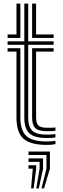

<svg xmlns="http://www.w3.org/2000/svg" viewBox="-20 -790 346 1058"><path d="M239.2 -29.5Q168 -29.5 141 -56Q114 -82.5 114 -141.2V-543.2H21.8V-562.2H114V-770H135.5V-562.2H275.5V-543.2H135.5V-141.2Q135.5 -91.5 158 -69.9Q180.5 -48.2 239.2 -48.2Q262.5 -48.2 285.5 -50.8V-32.5Q267.5 -29.5 239.2 -29.5ZM21.8 -581V-600H70.8V-770H92.2V-581ZM157 -581V-770H178.8V-600H275.5V-581ZM239.2 8.5Q146.8 8.5 108.8 -26.2Q70.8 -61 70.8 -141.2V-505.5H21.8V-524.5H92.2V-141.2Q92.2 -72 124.6 -41.2Q157 -10.5 239.2 -10.5Q252.8 -10.5 264.5 -11.4Q276.2 -12.2 285.5 -14.2V4Q267.8 8.5 239.2 8.5ZM239.2 -67Q192.2 -67 174.6 -84.1Q157 -101.2 157 -141.2V-524.5H275.5V-505.5H178.8V-141.2Q178.8 -111 191.4 -98.5Q204 -86 239.2 -86Q276 -86 285.5 -87.5V-69.5Q268.5 -67 239.2 -67ZM208.5 248 236 139.5V64H137V45H255V139.5L222.8 248ZM179.8 248 198.2 139.5V101.8H137V82.8H217.2V139.5L194 248ZM151.2 248 160.5 139.5H137V120.5H179.5V139.5L165.5 248Z"/></svg>

Font: Big Shoulders Inline Display
Style: Bold
Weight: 700
Designer: Patric King
Foundry: XO Type Co
Version: Version 1.000